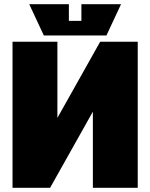

<svg xmlns="http://www.w3.org/2000/svg" viewBox="-20 -900 720 920"><path d="M640 0H425V-365L220 0H40V-700H255V-335L460 -700H640ZM370 -880H560L490 -730H190L120 -880H310V-800H370Z"/></svg>

Font: Tektur Black
Style: Regular
Weight: 900
Designer: Adam Jagosz
Foundry: Adam Jagosz
Version: Version 1.005;gftools[0.9.30]